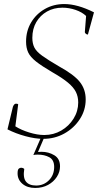

<svg xmlns="http://www.w3.org/2000/svg" viewBox="-20 -675 526 950"><path d="M194 12Q155 12 106.5 -1Q58 -14 17 -35L44 -147Q50 -162 59 -162Q67 -162 70 -159L56 -50Q84 -32 124.5 -19.5Q165 -7 199 -7Q245 -7 283 -29Q321 -51 344 -88Q367 -125 367 -168Q367 -197 355.5 -220Q344 -243 316.5 -266Q289 -289 240 -317Q187 -348 158.5 -370.5Q130 -393 119.5 -415.5Q109 -438 109 -469Q109 -522 134 -564Q159 -606 202 -630.5Q245 -655 298 -655Q363 -655 445 -614L415 -504Q409 -504 404 -508.5Q399 -513 400 -519L406 -596Q386 -615 354 -626Q322 -637 289 -637Q246 -637 212.5 -618Q179 -599 159.5 -565.5Q140 -532 140 -488Q140 -460 150 -440Q160 -420 189 -399Q218 -378 273 -346Q346 -306 375 -269.5Q404 -233 404 -183Q404 -130 375 -85.5Q346 -41 298.5 -14.5Q251 12 194 12ZM154 255Q115 255 91 234.5Q67 214 67 183Q67 165 72.5 160Q78 155 84 155Q94 155 100 161Q93 204 108.5 223.5Q124 243 159 243Q196 243 222 217Q248 191 248 151Q248 116 224 103Q200 90 167 90Q160 90 154.5 90.5Q149 91 145 92L185 0H201L168 77Q178 76 185 76Q220 76 248.5 93Q277 110 277 148Q277 176 261 200.5Q245 225 217.5 240Q190 255 154 255Z"/></svg>

Font: Petrona Thin
Style: Italic
Weight: 100
Italic angle: -9°
Designer: Ringo R. Seeber
Foundry: Ringo R. Seeber
Version: Version 2.001; ttfautohint (v1.8.3)